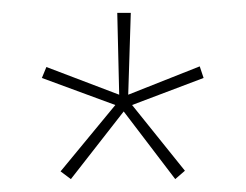

<svg xmlns="http://www.w3.org/2000/svg" viewBox="-20 -780 382 298"><path d="M183 -760H162L165 -633L52 -676L45 -659L159 -617L74 -514L90 -502L172 -607L252 -502L267 -515L185 -617L296 -659L290 -677L179 -633Z"/></svg>

Font: Noto Sans Bengali ExtraCondensed Thin
Style: Regular
Weight: 100
Width: 2
Designer: Joana Ranito - Universal Thirst; Jelle Bosma - Monotype Design Team
Foundry: Universal Thirst ehf.
Version: Version 3.000